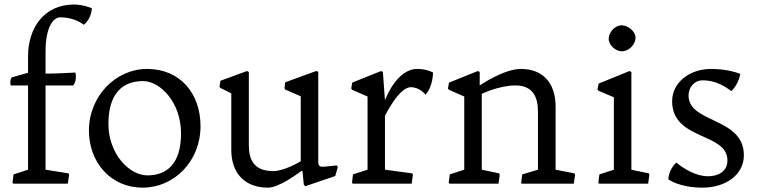

<svg xmlns="http://www.w3.org/2000/svg" viewBox="-20 -819 3374 856"><path d="M35.6 -4.4 39.1 0H282.2L288.1 -39.1L286.1 -45.9L183.1 -62.5V-438H307.1C315.9 -450.7 318.4 -465.3 318.4 -478.5C318.4 -488.3 315.9 -495.6 315.9 -495.6C315.9 -495.6 232.4 -490.7 183.1 -490.7V-588.9C183.1 -696.8 216.8 -741.7 248.5 -741.7C316.4 -741.7 353.5 -708.5 353.5 -708.5C388.2 -734.9 389.6 -782.2 389.6 -782.2C389.6 -782.2 352.1 -798.8 310.1 -798.8C176.3 -798.8 105 -694.8 105 -566.9V-494.6L32.7 -474.1C32.7 -474.1 25.9 -466.8 25.9 -453.1C25.9 -448.7 26.9 -444.3 27.8 -438H105V-62.5L40.5 -41.5Z M376.5 -236.8C376.5 -96.7 472.2 17.6 615.7 17.6C756.8 17.6 874 -100.1 874 -256.8C874 -401.4 783.7 -511.7 635.7 -511.7C496.1 -511.7 376.5 -390.6 376.5 -236.8ZM463.4 -266.6C463.4 -397.9 522.5 -457.5 618.2 -457.5C692.9 -457.5 787.1 -364.3 787.1 -224.1C787.1 -90.8 725.6 -37.1 637.2 -37.1C555.7 -37.1 463.4 -133.8 463.4 -266.6Z M1011.2 -150.4C1011.2 -48.3 1069.8 17.6 1174.8 17.6C1224.1 17.6 1307.6 -44.9 1324.2 -57.1L1328.6 -56.2L1334.5 4.4L1341.3 11.2L1474.6 -34.2L1486.3 -74.7L1480.5 -81.5C1480.5 -81.5 1429.7 -75.7 1417.5 -75.7C1402.3 -75.7 1398.9 -84 1398.9 -97.7V-499L1389.6 -502.4L1251.5 -452.1L1248.5 -425.8L1251.5 -419.9L1320.8 -389.6V-100.1C1305.7 -90.8 1242.2 -56.2 1198.7 -56.2C1112.3 -56.2 1089.4 -106.4 1089.4 -172.4V-498L1081.5 -502.4L962.9 -459L958.5 -432.1L962.9 -426.8L1011.2 -402.8Z M1549.3 -4.4 1552.7 0H1815.4L1820.8 -39.1L1818.8 -45.9L1696.3 -62.5V-302.7C1696.3 -302.7 1758.3 -430.2 1811.5 -430.2C1852.1 -430.2 1877 -397 1877 -397C1910.6 -432.1 1910.6 -495.6 1910.6 -495.6C1910.6 -495.6 1883.8 -511.7 1840.3 -511.7C1746.1 -511.7 1696.3 -371.6 1696.3 -371.6L1687 -498L1679.2 -502.4L1550.3 -450.7L1545.9 -424.3L1550.3 -418.5L1618.7 -388.7V-62.5L1553.7 -41.5Z M1980.5 -4.4 1983.9 0H2202.6L2208 -39.1L2206.1 -45.9L2127.9 -62.5V-400.4C2127.9 -400.4 2203.6 -438 2278.3 -438C2355 -438 2378.4 -387.2 2378.4 -321.8V-62.5L2308.1 -41.5L2303.7 -4.4L2305.7 0H2538.1L2543.9 -39.1L2541.5 -45.9L2457 -62.5V-344.7C2457 -447.8 2401.4 -511.7 2302.2 -511.7C2225.6 -511.7 2118.7 -438 2118.7 -438V-498L2110.4 -502.4L1981.9 -450.7L1977.1 -424.3L1981.9 -418.5L2049.8 -388.7V-62.5L1985.4 -41.5Z M2752 -590.3C2785.2 -590.3 2813.5 -622.1 2813.5 -650.9C2813.5 -679.2 2779.8 -706.1 2752 -706.1C2720.2 -706.1 2693.8 -673.8 2693.8 -646.5C2693.8 -616.7 2725.6 -590.3 2752 -590.3ZM2647.5 -4.4 2650.9 0H2869.6L2875 -39.1L2873 -45.9L2794.9 -62.5V-498L2786.6 -502.4L2648.9 -446.3L2643.6 -419.9L2648.9 -414.1L2716.8 -385.3V-62.5L2652.3 -41.5Z M2959.5 -19.5C2959.5 -19.5 3007.8 17.6 3112.3 17.6C3214.4 17.6 3296.4 -39.1 3296.4 -126.5C3296.4 -297.4 3049.8 -268.1 3049.8 -393.1C3049.8 -430.2 3075.2 -460.9 3113.3 -460.9C3164.1 -460.9 3206.5 -439 3240.7 -412.6C3274.4 -445.3 3280.3 -489.7 3280.3 -489.7C3280.3 -489.7 3228.5 -511.7 3150.4 -511.7C3053.7 -511.7 2976.6 -450.7 2976.6 -367.7C2976.6 -191.9 3223.1 -230 3223.1 -103.5C3223.1 -53.7 3181.2 -33.2 3136.2 -33.2C3085.9 -33.2 3032.2 -63.5 2995.1 -94.2C2960.4 -62.5 2959.5 -19.5 2959.5 -19.5Z"/></svg>

Font: Trykker
Style: Regular
Weight: 400
Designer: Magnus Gaarde
Foundry: Magnus Gaarde
Version: Version 1.001